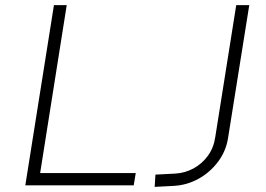

<svg xmlns="http://www.w3.org/2000/svg" viewBox="-20 -725 1039 751"><path d="M79 0 191 -705H241L137 -48H511L503 0ZM585 6 588 -42 665 -46Q703 -48 736.5 -66Q770 -84 793 -115.5Q816 -147 822 -189L904 -705H955L872 -185Q864 -134 833 -92.5Q802 -51 757 -26Q712 -1 661 2Z"/></svg>

Font: Nunito Sans 7pt ExtraLight
Style: Italic
Weight: 250
Italic angle: -9°
Designer: Vernon Adams
Foundry: Vernon Adams
Version: Version 3.101;gftools[0.9.27]